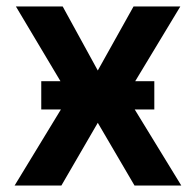

<svg xmlns="http://www.w3.org/2000/svg" viewBox="-20 -568 603 591"><path d="M391 -548H535L369 -273L538 3H394L281 -190L169 3H25L193 -273L29 -548H173L281 -351ZM455 -318V-231H107V-318Z"/></svg>

Font: Sinter Bold
Style: Regular
Weight: 700
Foundry: Adobe & rsms
Version: Version 1.000